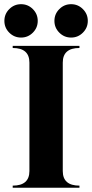

<svg xmlns="http://www.w3.org/2000/svg" viewBox="-40 -879 431 899"><path d="M3.4 -726.1Q-19.5 -749 -19.5 -781.2Q-19.5 -813.5 3.4 -836.4Q26.4 -859.4 58.6 -859.4Q90.8 -859.4 113.8 -836.4Q136.7 -813.5 136.7 -781.2Q136.7 -749 113.8 -726.1Q90.8 -703.1 58.6 -703.1Q26.4 -703.1 3.4 -726.1ZM237.8 -726.1Q214.8 -749 214.8 -781.2Q214.8 -813.5 237.8 -836.4Q260.7 -859.4 293 -859.4Q325.2 -859.4 348.1 -836.4Q371.1 -813.5 371.1 -781.2Q371.1 -749 348.1 -726.1Q325.2 -703.1 293 -703.1Q260.7 -703.1 237.8 -726.1ZM19.5 -664.1H332V-654.3Q253.9 -654.3 253.9 -585.9V-78.1Q253.9 -9.8 332 -9.8V0H19.5V-9.8Q97.7 -9.8 97.7 -78.1V-585.9Q97.7 -654.3 19.5 -654.3Z"/></svg>

Font: spinweradBold
Style: Regular
Weight: 700
Width: 7
Version: Version 0.3 ; ttfautohint (v1.2) -l 8 -r 50 -G 200 -x 14 -D 